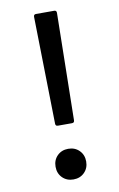

<svg xmlns="http://www.w3.org/2000/svg" viewBox="-81 -746 490 790"><g transform="rotate(-10 164.0 -351.5)"><path d="M194.8 -231.9H136.2Q126 -231.9 126 -242.2L117.2 -689.9Q117.2 -700.2 127 -700.2H203.1Q212.9 -700.2 212.9 -689.9L205.1 -242.2Q205.1 -231.9 194.8 -231.9ZM207 -21Q189 -2.9 161.1 -2.9Q133.3 -2.9 115.2 -21Q97.2 -39.1 97.2 -66.9Q97.2 -94.7 115.2 -112.8Q133.3 -130.9 161.1 -130.9Q189 -130.9 207 -112.8Q225.1 -94.7 225.1 -66.9Q225.1 -39.1 207 -21Z"/></g></svg>

Font: Gruenseis Font Medium
Style: Regular
Weight: 500
Designer: Jeremy Tribby
Foundry: Tribby Type
Version: Version 1.408;Glyphs 3.1.2 (3151)